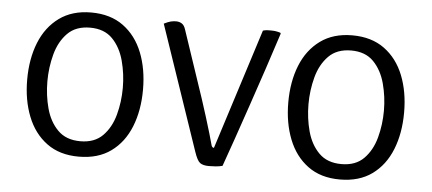

<svg xmlns="http://www.w3.org/2000/svg" viewBox="-41 -586 1533 682"><g transform="rotate(5 725.0 -245.0)"><path d="M466 -245Q466 -171 442.8 -112.8Q419.5 -54.5 373.5 -21.2Q327.5 12 259 12Q190.5 12 144.8 -21.8Q99 -55.5 76 -113.8Q53 -172 53 -245Q53 -319 76.2 -377Q99.5 -435 145.5 -468.5Q191.5 -502 259 -502Q328 -502 374 -468.2Q420 -434.5 443 -376.5Q466 -318.5 466 -245ZM125 -245Q125 -195 137.5 -148.8Q150 -102.5 179.5 -72.8Q209 -43 260 -43Q310.5 -43 339.8 -72.8Q369 -102.5 381.5 -148.8Q394 -195 394 -245Q394 -294.5 381.5 -341.2Q369 -388 339.8 -418Q310.5 -448 260 -448Q209 -448 179.5 -418Q150 -388 137.5 -341.2Q125 -294.5 125 -245Z M872 -491Q880.5 -493.5 887.2 -493.8Q894 -494 900 -494Q910 -494 918 -492.8Q926 -491.5 934 -489L936 -486Q917 -426.5 894.2 -358.5Q871.5 -290.5 848.5 -223.2Q825.5 -156 805.5 -98Q785.5 -40 771 0Q760 3 747.2 4Q734.5 5 723 5Q701.5 5 691 -2.8Q680.5 -10.5 670 -42L519 -485Q534 -492.5 543.5 -494.8Q553 -497 562 -497Q574 -497 582.8 -491.2Q591.5 -485.5 596 -471L677 -230Q686.5 -201.5 696.2 -170Q706 -138.5 714 -111.5Q722 -84.5 726 -69Q728.5 -61 735 -61Z M1397 -245Q1397 -171 1373.8 -112.8Q1350.5 -54.5 1304.5 -21.2Q1258.5 12 1190 12Q1121.5 12 1075.8 -21.8Q1030 -55.5 1007 -113.8Q984 -172 984 -245Q984 -319 1007.2 -377Q1030.5 -435 1076.5 -468.5Q1122.5 -502 1190 -502Q1259 -502 1305 -468.2Q1351 -434.5 1374 -376.5Q1397 -318.5 1397 -245ZM1056 -245Q1056 -195 1068.5 -148.8Q1081 -102.5 1110.5 -72.8Q1140 -43 1191 -43Q1241.5 -43 1270.8 -72.8Q1300 -102.5 1312.5 -148.8Q1325 -195 1325 -245Q1325 -294.5 1312.5 -341.2Q1300 -388 1270.8 -418Q1241.5 -448 1191 -448Q1140 -448 1110.5 -418Q1081 -388 1068.5 -341.2Q1056 -294.5 1056 -245Z"/></g></svg>

Font: Signika Negative Light
Style: Regular
Weight: 300
Designer: Anna Giedry
Foundry: Anna Giedry
Version: Version 2.001